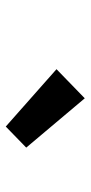

<svg xmlns="http://www.w3.org/2000/svg" viewBox="156 -1120 314 666"><g transform="rotate(90 313.0 -787.0)"><path d="M419 -650 220 -826 321 -924 492 -721Z"/></g></svg>

Font: NotoSansHansBold
Style: Bold
Weight: 700
Designer: Ryoko NISHIZUKA  (kana & ideographs); Paul D. Hunt (Latin, Greek & Cyrillic); Wenlong ZHANG  (bopomofo); Sandoll Communi
Foundry: Adobe Systems Incorporated
Version: Version 1.00;December 8, 2021;FontCreator 13.0.0.2675 64-bit